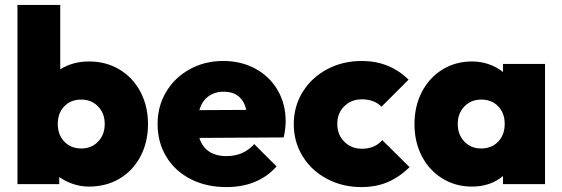

<svg xmlns="http://www.w3.org/2000/svg" viewBox="-20 -749 2288 781"><path d="M582 -244Q582 -171 551.5 -113Q521 -55 466.5 -22.5Q412 10 342 10Q309 10 277.5 -0.5Q246 -11 221 -29V0H51V-729H225V-467Q276 -499 342 -499Q412 -499 466.5 -466Q521 -433 551.5 -375Q582 -317 582 -244ZM406 -245Q406 -288 379 -316Q352 -344 310 -344Q268 -344 241.5 -316.5Q215 -289 215 -245Q215 -201 241.5 -173Q268 -145 311 -145Q352 -145 379 -173Q406 -201 406 -245Z M1134 -190 791 -188Q802 -152 830 -133Q858 -114 901 -114Q971 -114 1014 -163L1105 -72Q1030 12 901 12Q819 12 755.5 -20.5Q692 -53 656.5 -111.5Q621 -170 621 -245Q621 -317 656 -375.5Q691 -434 752 -467.5Q813 -501 888 -501Q961 -501 1019 -469.5Q1077 -438 1109.5 -382Q1142 -326 1142 -256Q1142 -226 1134 -190ZM791 -301 982 -302Q964 -376 890 -376Q853 -376 827 -356.5Q801 -337 791 -301Z M1175 -244Q1175 -317 1211.5 -375.5Q1248 -434 1311 -467.5Q1374 -501 1452 -501Q1564 -501 1642 -425L1532 -315Q1502 -345 1452 -345Q1409 -345 1380.5 -317Q1352 -289 1352 -245Q1352 -201 1380.5 -172.5Q1409 -144 1452 -144Q1505 -144 1535 -179L1646 -69Q1604 -28 1556.5 -8Q1509 12 1450 12Q1373 12 1310 -21.5Q1247 -55 1211 -113.5Q1175 -172 1175 -244Z M2026 -489H2197V0H2026V-33Q1975 10 1900 10Q1833 10 1779.5 -23Q1726 -56 1696 -113.5Q1666 -171 1666 -244Q1666 -317 1696 -375Q1726 -433 1779.5 -466Q1833 -499 1900 -499Q1936 -499 1969 -487.5Q2002 -476 2026 -456ZM2033 -245Q2033 -289 2006.5 -316.5Q1980 -344 1938 -344Q1896 -344 1869 -316Q1842 -288 1842 -245Q1842 -201 1869 -173Q1896 -145 1937 -145Q1980 -145 2006.5 -173Q2033 -201 2033 -245Z"/></svg>

Font: Outfit Extra Bold
Style: Regular
Weight: 800
Designer: Rodrigo Fuenzalida
Foundry: fragTYPE
Version: Version 1.000